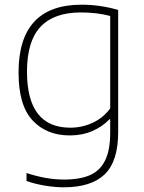

<svg xmlns="http://www.w3.org/2000/svg" viewBox="-20 -568 615 818"><path d="M93 203V169Q176.5 197 252.5 197Q321 197 364 177.8Q407 158.5 428.2 114.8Q449.5 71 449.5 -2.5V-60H446.5Q416 -28 373 -9.5Q330 9 277.5 9Q178.5 9 118.8 -55Q59 -119 59 -259Q59 -548 327.5 -548Q407.5 -548 483.5 -525.5V-5.5Q483.5 119 426.2 174.5Q369 230 251.5 230Q214.5 230 171 222.8Q127.5 215.5 93 203ZM449.5 -106V-500Q393 -515 324.5 -515Q210 -515 152.5 -453.8Q95 -392.5 95 -263Q95 -24 279.5 -24Q329 -24 374 -44.5Q419 -65 449.5 -106Z"/></svg>

Font: Encode Sans Semi Expanded Thin
Style: Regular
Weight: 250
Width: 6
Designer: Multiple Designers
Foundry: Impallari Type
Version: Version 2.000